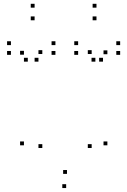

<svg xmlns="http://www.w3.org/2000/svg" viewBox="-20 -954 660 996"><path d="M537 -200.2V-220.2H517V-200.2ZM537 -672.7V-692.7H517V-672.7ZM514.3 -634.2V-654.2H494.3V-634.2ZM603.3 -669.5V-689.5H583.3V-669.5ZM603.3 -720V-740H583.3V-720ZM385.3 -720V-740H365.3V-720ZM385.3 -669.5V-689.5H365.3V-669.5ZM474.8 -634.2V-654.2H454.8V-634.2ZM455.5 -673.8V-693.8H435.5V-673.8ZM455.5 -186.2V-206.2H435.5V-186.2ZM327.5 -52V-72H307.5V-52ZM199.5 -186.2V-206.2H179.5V-186.2ZM199.5 -673.8V-693.8H179.5V-673.8ZM179.5 -634.2V-654.2H159.5V-634.2ZM267.5 -669.5V-689.5H247.5V-669.5ZM267.5 -720V-740H247.5V-720ZM36.7 -720V-740H16.7V-720ZM36.7 -669.5V-689.5H16.7V-669.5ZM124.2 -634.2V-654.2H104.2V-634.2ZM104.2 -670.3V-690.3H84.2V-670.3ZM104.2 -200.2V-220.2H84.2V-200.2ZM323.2 21.5V1.5H303.2V21.5ZM480.5 -848.8V-868.8H460.5V-848.8ZM480.5 -914.3V-934.3H460.5V-914.3ZM159.5 -914.3V-934.3H139.5V-914.3ZM159.5 -848.8V-868.8H139.5V-848.8Z"/></svg>

Font: Monaspace Xenon Dots Var
Style: Regular
Weight: 400
Designer: Riley Cran and the Lettermatic Team
Version: Version 1.100 (Monaspace Xenon Dots)